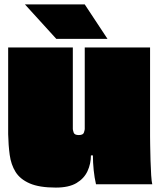

<svg xmlns="http://www.w3.org/2000/svg" viewBox="-20 -835 720 870"><path d="M670 0H415Q408 -30 404.5 -64Q401 -98 401 -131H392Q392 -93 376.5 -59.5Q361 -26 326.5 -5.5Q292 15 233 15Q158 15 114.5 -4Q71 -23 50.5 -56Q30 -89 24 -133Q18 -177 17 -227V-620H310V-250Q310 -247 313.5 -235Q317 -223 337 -223Q357 -223 360.5 -235Q364 -247 364 -250V-620H660V-218Q660 -207 660.5 -176.5Q661 -146 662 -109Q663 -72 665 -41.5Q667 -11 670 0ZM235 -659 93 -815H364L467 -659Z"/></svg>

Font: Gasoek One
Style: Regular
Weight: 400
Designer: Jiashuo Zhang
Foundry: JAMO
Version: Version 1.000; ttfautohint (v1.8.4.7-5d5b);gftools[0.9.29]